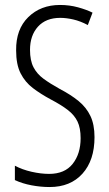

<svg xmlns="http://www.w3.org/2000/svg" viewBox="-20 -744 441 774"><path d="M361 -191Q361 -98 312.5 -44Q264 10 180 10Q144 10 107 3Q70 -4 40 -18V-76Q70 -60 107.5 -51.5Q145 -43 178 -43Q241 -43 273 -83.5Q305 -124 305 -187Q305 -228 292.5 -254Q280 -280 253.5 -300.5Q227 -321 185 -343Q144 -365 112.5 -389Q81 -413 63 -448.5Q45 -484 45 -541Q44 -626 94 -675Q144 -724 222 -724Q260 -724 294.5 -714.5Q329 -705 353 -693L334 -643Q304 -659 275.5 -665.5Q247 -672 223 -672Q165 -672 133 -636.5Q101 -601 101 -543Q101 -500 115 -473Q129 -446 155.5 -426.5Q182 -407 220 -386Q266 -362 297 -336.5Q328 -311 344.5 -276.5Q361 -242 361 -191Z"/></svg>

Font: Noto Sans Telugu ExtraCondensed Light
Style: Regular
Weight: 300
Width: 2
Designer: Jelle Bosma - Monotype Design Team
Foundry: Monotype Imaging Inc.
Version: Version 2.005; ttfautohint (v1.8.4.7-5d5b)